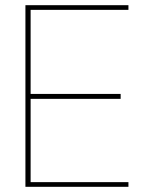

<svg xmlns="http://www.w3.org/2000/svg" viewBox="-20 -720 572 740"><path d="M78 0V-700H475V-682H98V-358H445V-339H98V-18H475V0Z"/></svg>

Font: DM Sans 9pt Thin
Style: Regular
Weight: 250
Version: Version 4.004;gftools[0.9.30]